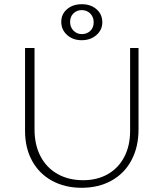

<svg xmlns="http://www.w3.org/2000/svg" viewBox="-20 -886 776 912"><path d="M271 -782Q271 -819 298.5 -842.5Q326 -866 369 -866Q411 -866 438.5 -842Q466 -818 466 -780Q466 -744 438 -719.5Q410 -695 368 -695Q326 -695 298.5 -720Q271 -745 271 -782ZM425 -780Q425 -805 409 -821.5Q393 -838 368 -838Q345 -838 329 -822.5Q313 -807 313 -782Q313 -757 329 -740.5Q345 -724 369 -724Q393 -724 409 -739.5Q425 -755 425 -780ZM99 -264V-658H144V-271Q144 -198 172.5 -143.5Q201 -89 253.5 -59.5Q306 -30 375 -30Q442 -30 492.5 -59Q543 -88 570.5 -141Q598 -194 598 -264V-658H638V-271Q638 -188 604.5 -125Q571 -62 509.5 -28Q448 6 368 6Q288 6 227 -27.5Q166 -61 132.5 -122Q99 -183 99 -264Z"/></svg>

Font: Ysabeau Infant Light
Style: Regular
Weight: 300
Designer: Christian Thalmann (Catharsis Fonts)
Version: Version 0.003